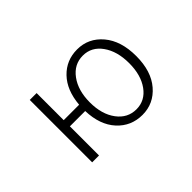

<svg xmlns="http://www.w3.org/2000/svg" viewBox="-80 -847 1160 1160"><g transform="rotate(-45 500.0 -267.0)"><path d="M616.2 -37.1Q690.4 -37.1 736.3 -100.6Q782.2 -164.1 782.2 -265.6Q782.2 -367.2 736.3 -431.6Q690.4 -496.1 616.2 -496.1Q541 -496.1 493.7 -431.6Q446.3 -367.2 446.3 -265.6Q446.3 -164.1 493.7 -100.6Q541 -37.1 616.2 -37.1ZM258.8 -301.8H390.6Q400.4 -417 462.9 -481.9Q525.4 -546.9 618.2 -546.9Q714.8 -546.9 778.8 -471.2Q842.8 -395.5 842.8 -265.6Q842.8 -136.7 778.8 -62Q714.8 12.7 618.2 12.7Q521.5 12.7 457.5 -57.1Q393.6 -127 389.6 -249H258.8V0H200.2V-533.2H258.8Z"/></g></svg>

Font: Gen Shin Gothic Monospace Light
Style: Regular
Weight: 300
Designer: [Source Han Sans]
Ryoko NISHIZUKA  (kana & ideographs); Paul D. Hunt (Latin, Greek & Cyrillic); Wenlong ZHANG  (bopomofo
Version: Version 1.002.20150607